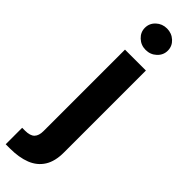

<svg xmlns="http://www.w3.org/2000/svg" viewBox="-353 -758 952 952"><g transform="rotate(45 123.5 -282.0)"><path d="M62.2 -545.9H208.8V28Q209 90.6 184.5 129.4Q160 168.2 114.3 186.2Q68.7 204.1 5.4 204.1H-24.3V88.8H-4.8Q32 88.8 47.1 73Q62.2 57.2 62.2 25.9ZM135.6 -617.1Q102.5 -617.1 78.9 -639.2Q55.3 -661.3 55.3 -692.2Q55.3 -723.8 78.9 -745.7Q102.5 -767.5 135.6 -767.5Q168.8 -767.5 192.5 -745.7Q216.1 -723.9 216.1 -692.3Q216.1 -661.3 192.5 -639.2Q168.8 -617.1 135.6 -617.1Z"/></g></svg>

Font: Inter Variable LoSnoCo
Style: Regular
Weight: 400
Designer: Rasmus Andersson
Foundry: rsms
Version: Version 4.000;git-a52131595; featfreeze: case,dlig,ss01,ss02